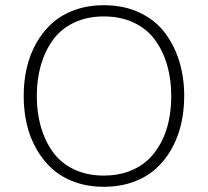

<svg xmlns="http://www.w3.org/2000/svg" viewBox="-20 -717 806 744"><path d="M382.3 6.8Q320.8 6.8 269.5 -11.7Q218.3 -30.3 182.1 -63Q146 -95.7 120.8 -140.1Q95.7 -184.6 83.7 -236.3Q71.8 -288.1 71.8 -345.2Q71.8 -402.3 83.7 -454.1Q95.7 -505.9 120.8 -550.3Q146 -594.7 182.1 -627.2Q218.3 -659.7 269.5 -678.2Q320.8 -696.8 382.3 -696.8Q459.5 -696.8 520 -668.5Q580.6 -640.1 617.9 -591.3Q655.3 -542.5 674.6 -479.7Q693.8 -417 693.8 -345.2Q693.8 -288.1 681.9 -236.3Q669.9 -184.6 645 -140.1Q620.1 -95.7 583.7 -63Q547.4 -30.3 495.8 -11.7Q444.3 6.8 382.3 6.8ZM382.3 -36.6Q435.5 -36.6 479 -52.7Q522.5 -68.8 552.7 -96.9Q583 -125 603.8 -164.3Q624.5 -203.6 634 -248.8Q643.6 -293.9 643.6 -345.2Q643.6 -409.2 627.9 -463.9Q612.3 -518.6 581.3 -561.5Q550.3 -604.5 499.3 -628.9Q448.2 -653.3 382.3 -653.3Q316.9 -653.3 266.1 -628.9Q215.3 -604.5 184.6 -561.5Q153.8 -518.6 138.2 -463.9Q122.6 -409.2 122.6 -345.2Q122.6 -280.8 138.2 -226.1Q153.8 -171.4 184.6 -128.4Q215.3 -85.4 266.1 -61Q316.9 -36.6 382.3 -36.6Z"/></svg>

Font: HK Grotesk Light Legacy
Style: Regular
Weight: 300
Designer: Alfredo Marco Pradil
Foundry: Hanken Design Co.
Version: Version 2.022;PS 002.022;hotconv 1.0.88;makeotf.lib2.5.64775